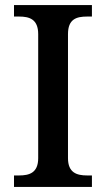

<svg xmlns="http://www.w3.org/2000/svg" viewBox="-20 -734 416 754"><path d="M35 0H341V-45H322C281 -45 247 -56 247 -113V-600C247 -659 280 -669 322 -669H341V-714H35V-669H55C95 -669 130 -659 130 -600V-113C130 -55 95 -45 55 -45H35Z"/></svg>

Font: Noto Serif Devanagari Medium
Style: Regular
Weight: 500
Designer: Universal Thirst, Indian Type Foundry and the Monotype Design Team
Foundry: Monotype Imaging Inc.
Version: Version 2.004